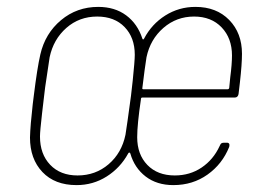

<svg xmlns="http://www.w3.org/2000/svg" viewBox="-20 -529 762 557"><path d="M617 -105 619 -109Q621 -115 630 -115H638Q648 -115 645 -103Q625 -53 582 -22.5Q539 8 483 8Q435 8 402.5 -17Q370 -42 358 -84Q355 -89 352 -84Q329 -42 289.5 -17Q250 8 202 8Q139 8 103 -30Q67 -68 67 -130Q68 -166 75 -227L78 -251Q88 -332 97 -371Q111 -432 157 -470.5Q203 -509 265 -509Q313 -509 346 -484.5Q379 -460 393 -417Q395 -412 398 -417Q420 -459 459.5 -484Q499 -509 547 -509Q608 -509 645 -471Q682 -433 682 -373Q682 -343 676 -290L672 -256Q670 -246 661 -246H393Q389 -246 389 -242Q378 -168 378 -131Q378 -81 407.5 -50.5Q437 -20 487 -20Q531 -20 565 -43Q599 -66 617 -105ZM360 -251 365 -295Q371 -353 371 -370Q371 -420 341.5 -450.5Q312 -481 262 -481Q210 -481 172.5 -448Q135 -415 124 -363Q123 -355 111 -276L108 -251L102 -200Q96 -148 96 -133Q96 -82 125.5 -51Q155 -20 205 -20Q257 -20 295 -52.5Q333 -85 344 -138Q348 -162 360 -251ZM405 -363Q400 -332 393 -274Q392 -270 396 -270H640Q644 -270 645 -274L648 -305Q653 -343 653 -368Q653 -418 623 -449.5Q593 -481 543 -481Q492 -481 454 -448Q416 -415 405 -363Z"/></svg>

Font: Barlow Semi Condensed Thin
Style: Italic
Weight: 250
Width: 4
Italic angle: -7°
Designer: Jeremy Tribby
Foundry: Tribby Type
Version: Version 1.408